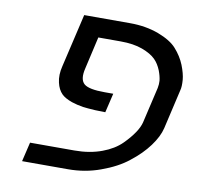

<svg xmlns="http://www.w3.org/2000/svg" viewBox="-71 -673 764 745"><g transform="rotate(10 311.5 -300.0)"><path d="M383 -600Q445 -600 496 -581Q546 -562 569 -536Q594 -508 607 -476Q620 -443 622 -419Q624 -392 620 -378L584 -222Q576 -188 548 -150Q520 -112 476 -78Q435 -45 371 -22Q311 0 244 0H63L81 -76H256Q316 -76 364 -94Q410 -111 439 -140Q464 -165 480 -189Q494 -210 499 -229L532 -371Q535 -386 534 -400Q532 -418 524 -439Q514 -464 498 -480Q480 -498 445 -511Q410 -524 359 -524H271L242 -397Q231 -352 251 -335Q270 -319 332 -319H366L348 -243L308 -244Q276 -246 260 -248Q235 -252 214 -259Q186 -269 173 -282Q157 -298 151 -325Q144 -354 153 -390L202 -600Z"/></g></svg>

Font: Miedinger
Style: Italic
Weight: 400
Italic angle: -13°
Version: Version 001.000